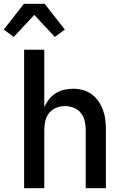

<svg xmlns="http://www.w3.org/2000/svg" viewBox="-45 -999 665 1019"><path d="M83 0V-735H190V-431Q200 -453 215 -472Q230 -491 250.5 -504Q271 -517 295 -522.5Q319 -528 343 -528Q369 -528 395 -521Q421 -514 442 -498.5Q463 -483 478 -461Q493 -439 502 -414Q511 -389 514 -362.5Q517 -336 517 -310V0H410V-310Q410 -334 404.5 -357.5Q399 -381 384 -399.5Q369 -418 346.5 -427Q324 -436 300 -436Q276 -436 253.5 -427Q231 -418 216 -399.5Q201 -381 195.5 -357.5Q190 -334 190 -310V0ZM28 -803 -25 -842 82 -979H192L299 -842L246 -803L137 -920Z"/></svg>

Font: Iosevka Aile Semibold
Style: Regular
Weight: 600
Designer: Belleve Invis
Foundry: Belleve Invis
Version: Version 31.1.0; ttfautohint (v1.8.4)